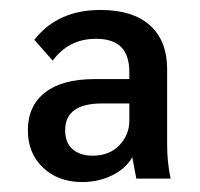

<svg xmlns="http://www.w3.org/2000/svg" viewBox="-20 -727 402 386"><path d="M36 -465Q36 -514 70.5 -541Q105 -568 170 -568H240V-582Q240 -616 223.5 -632.5Q207 -649 173 -649Q118 -649 86 -605L49 -647Q96 -707 182 -707Q247 -707 281.5 -676Q316 -645 316 -588V-436Q316 -401 323 -368H254Q253 -372 246 -411Q233 -388 205.5 -374.5Q178 -361 145 -361Q97 -361 66.5 -390Q36 -419 36 -465ZM240 -484V-519H185Q111 -519 111 -465Q111 -440 126 -427Q141 -414 166 -414Q200 -414 220 -435Q240 -456 240 -484Z"/></svg>

Font: Sarabun Medium
Style: Regular
Weight: 500
Designer: Suppakit Chalermlarp | Katatrad Co.,Ltd.
Foundry: Cadson Demak Co.,Ltd.
Version: Version 1.000; ttfautohint (v1.6)